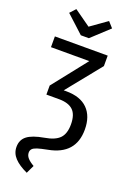

<svg xmlns="http://www.w3.org/2000/svg" viewBox="-203 -975 860 1257"><g transform="rotate(20 227.0 -346.0)"><path d="M420 -182Q420 -10 238 24Q191 33 168 40.5Q145 48 135.5 58Q126 68 126 84Q126 104 140.5 121Q155 138 186 156L159 213Q100 186 69 153Q38 120 38 76Q38 27 73.5 -0.5Q109 -28 189 -42Q261 -54 292 -86Q323 -118 323 -183Q323 -251 291 -281.5Q259 -312 193 -312H105V-375L294 -614H27V-689H395V-616L202 -377H220Q318 -377 369 -326Q420 -275 420 -182ZM361 -866 240 -754H184L62 -866L98 -905L212 -824L326 -905Z"/></g></svg>

Font: Fira Sans Condensed
Style: Regular
Weight: 400
Width: 3
Designer: bBox Type GmbH & Carrois Corporate GbR & Edenspiekermann AG
Foundry: bBox Type GmbH & Carrois Corporate GbR & Edenspiekermann AG
Version: Version 4.301